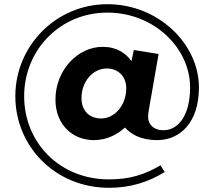

<svg xmlns="http://www.w3.org/2000/svg" viewBox="-20 -732 1020 914"><path d="M499 162C603 162 687 134 764 87L744 55C669 99 598 122 499 122C263 122 95 -54 95 -274C95 -493 265 -672 491 -672C716 -672 885 -501 885 -316C885 -183 829 -112 758 -112C712 -112 685 -139 685 -175C685 -183 686 -196 688 -206L735 -475L617 -494L606 -441C578 -479 537 -509 468 -509C351 -509 244 -399 244 -258C244 -139 325 -65 427 -65C492 -65 541 -94 575 -125C600 -96 647 -65 728 -65C838 -65 927 -149 927 -316C927 -521 736 -712 491 -712C246 -712 53 -513 53 -274C53 -35 243 162 499 162ZM462 -168C407 -168 368 -203 368 -265C368 -345 423 -406 488 -406C542 -406 581 -369 581 -312C581 -230 525 -168 462 -168Z"/></svg>

Font: Mission
Style: Bold
Weight: 700
Version: Version 1.000;FEAKit 1.0